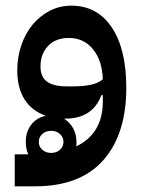

<svg xmlns="http://www.w3.org/2000/svg" viewBox="-20 -418 507 678"><path d="M32 127H80Q71 108 71 83Q71 47 90.5 22Q110 -3 142 -9Q93 -26 67 -66.5Q41 -107 41 -169Q41 -217 55.5 -259Q70 -301 95.5 -331.5Q121 -362 156 -380Q191 -398 232 -398Q323 -398 374.5 -321.5Q426 -245 426 -108Q426 56 344.5 148Q263 240 103 240H32ZM235 -113Q277 -113 302.5 -119Q328 -125 343 -138Q341 -204 308.5 -244Q276 -284 223 -284Q177 -284 150 -256Q123 -228 123 -183Q123 -146 146.5 -129.5Q170 -113 215 -113ZM206 1Q226 13 238 34.5Q250 56 250 83Q250 87 250 91Q250 95 249 99Q297 76 320 36Q343 -4 343 -58V-82H338Q307 1 210 1ZM161 122Q179 122 191.5 111Q204 100 204 83Q204 66 191.5 55Q179 44 161 44Q142 44 129.5 55Q117 66 117 83Q117 100 129.5 111Q142 122 161 122Z"/></svg>

Font: IBM Plex Sans Arabic Medium
Style: Regular
Weight: 500
Designer: Mike Abbink, Paul van der Laan, Pieter van Rosmalen, Wael Morcos, Khajak Apelian
Foundry: Bold Monday
Version: Version 1.1